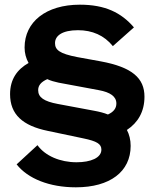

<svg xmlns="http://www.w3.org/2000/svg" viewBox="-20 -690 663 820"><path d="M304 110C450 110 538 43 538 -67C538 -93 532 -116 522 -135C569 -166 597 -213 597 -277C597 -356 545 -403 410 -428L311 -446C232 -461 215 -478 215 -506C215 -537 245 -561 313 -561C374 -561 425 -539 462 -493L552 -573C498 -636 429 -670 321 -670C177 -670 85 -597 85 -487C85 -463 91 -441 102 -421C54 -394 23 -352 23 -288C23 -201 77 -153 184 -131L336 -99C394 -87 413 -75 413 -51C413 -16 368 3 307 3C237 3 173 -24 140 -70L51 12C99 73 191 110 304 110ZM382 -217 227 -246C168 -257 143 -274 143 -305C143 -325 155 -340 182 -352C197 -345 212 -341 230 -337L402 -305C451 -296 477 -278 477 -248C477 -227 465 -212 441 -201C424 -208 404 -213 382 -217Z"/></svg>

Font: Work Sans
Style: Bold
Weight: 700
Designer: Wei Huang
Foundry: Wei Huang
Version: Version 2.012